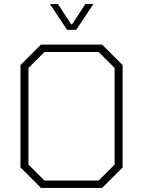

<svg xmlns="http://www.w3.org/2000/svg" viewBox="-20 -918 699 938"><path d="M80 -100V-600L180 -700H479L579 -600V-100L479 0H180ZM462 -36 540 -114V-586L462 -664H197L119 -586V-114L197 -36ZM224 -898H263L328 -799H332L397 -898H436L352 -772H308Z"/></svg>

Font: Chakra Petch ExtraLight
Style: Regular
Weight: 275
Designer: Katatrad Aksorn Co.,Ltd.
Foundry: Cadson Demak Co.,Ltd.
Version: Version 1.000; ttfautohint (v1.6)